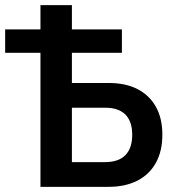

<svg xmlns="http://www.w3.org/2000/svg" viewBox="-23 -725 689 745"><path d="M134 0V-520H-3V-611H134V-705H256V-611H450V-520H256V-403H399Q465 -403 511 -379Q557 -355 582 -310.5Q607 -266 607 -202Q607 -139 582 -93.5Q557 -48 510 -24Q463 0 398 0ZM256 -96H385Q437 -96 463.5 -123Q490 -150 490 -202Q490 -254 463.5 -280.5Q437 -307 386 -307H256Z"/></svg>

Font: Nunito Sans 10pt Condensed
Style: Bold
Weight: 700
Width: 3
Designer: Vernon Adams
Foundry: Vernon Adams
Version: Version 3.101;gftools[0.9.27]